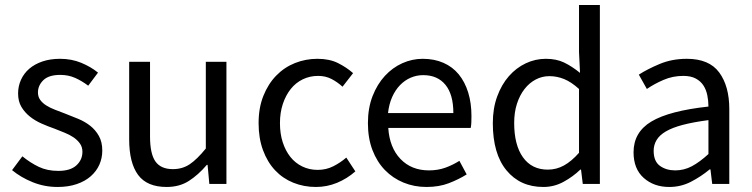

<svg xmlns="http://www.w3.org/2000/svg" viewBox="-20 -732 2993 764"><path d="M209 12Q157 12 110 -7Q63 -26 28 -55L69 -110Q101 -84 134.5 -68Q168 -52 212 -52Q260 -52 284 -74Q308 -96 308 -128Q308 -147 298 -161Q288 -175 272.5 -185.5Q257 -196 237 -204Q217 -212 197 -220Q171 -229 145 -240.5Q119 -252 98.5 -268.5Q78 -285 65 -307Q52 -329 52 -360Q52 -389 63.5 -414.5Q75 -440 96.5 -458.5Q118 -477 149 -487.5Q180 -498 219 -498Q265 -498 303.5 -482Q342 -466 370 -443L331 -391Q306 -410 279 -422Q252 -434 220 -434Q174 -434 152.5 -413Q131 -392 131 -364Q131 -347 140 -334.5Q149 -322 164 -312.5Q179 -303 198.5 -295.5Q218 -288 239 -280Q265 -270 291.5 -259Q318 -248 339 -231.5Q360 -215 373.5 -191Q387 -167 387 -133Q387 -103 375.5 -77Q364 -51 341.5 -31Q319 -11 285.5 0.5Q252 12 209 12Z M643 12Q565 12 529.5 -36Q494 -84 494 -178V-486H577V-189Q577 -120 598.5 -89.5Q620 -59 668 -59Q706 -59 735 -78.5Q764 -98 799 -141V-486H881V0H813L806 -76H803Q769 -36 731.5 -12Q694 12 643 12Z M1237 12Q1189 12 1147 -5Q1105 -22 1074.5 -54.5Q1044 -87 1026.5 -134.5Q1009 -182 1009 -242Q1009 -303 1028 -350.5Q1047 -398 1079 -431Q1111 -464 1153.5 -481Q1196 -498 1243 -498Q1291 -498 1325 -481Q1359 -464 1385 -441L1343 -387Q1322 -406 1298.5 -418Q1275 -430 1246 -430Q1213 -430 1185 -416.5Q1157 -403 1137 -378Q1117 -353 1105.5 -318.5Q1094 -284 1094 -242Q1094 -200 1105 -166Q1116 -132 1135.5 -107.5Q1155 -83 1183 -69.5Q1211 -56 1244 -56Q1278 -56 1306.5 -70.5Q1335 -85 1358 -105L1394 -50Q1361 -21 1321 -4.5Q1281 12 1237 12Z M1677 12Q1628 12 1585.5 -5.5Q1543 -23 1511.5 -55.5Q1480 -88 1462 -135Q1444 -182 1444 -242Q1444 -302 1462.5 -349.5Q1481 -397 1511.5 -430Q1542 -463 1581 -480.5Q1620 -498 1662 -498Q1708 -498 1744.5 -482Q1781 -466 1805.5 -436Q1830 -406 1843 -364Q1856 -322 1856 -270Q1856 -257 1855.5 -244.5Q1855 -232 1853 -223H1525Q1530 -145 1573.5 -99.5Q1617 -54 1687 -54Q1722 -54 1751.5 -64.5Q1781 -75 1808 -92L1837 -38Q1805 -18 1766 -3Q1727 12 1677 12ZM1524 -282H1784Q1784 -356 1752.5 -394.5Q1721 -433 1664 -433Q1638 -433 1614.5 -423Q1591 -413 1572 -393.5Q1553 -374 1540.5 -346Q1528 -318 1524 -282Z M2142 12Q2050 12 1995.5 -54Q1941 -120 1941 -242Q1941 -301 1958.5 -348.5Q1976 -396 2005 -429Q2034 -462 2072 -480Q2110 -498 2152 -498Q2194 -498 2225 -483Q2256 -468 2288 -442L2284 -525V-712H2367V0H2299L2292 -57H2289Q2260 -29 2222.5 -8.5Q2185 12 2142 12ZM2160 -57Q2194 -57 2224 -73.5Q2254 -90 2284 -124V-378Q2253 -406 2224.5 -417.5Q2196 -429 2166 -429Q2137 -429 2111.5 -415.5Q2086 -402 2067 -377.5Q2048 -353 2037 -319Q2026 -285 2026 -243Q2026 -155 2061 -106Q2096 -57 2160 -57Z M2643 12Q2582 12 2541.5 -24Q2501 -60 2501 -126Q2501 -206 2572 -248.5Q2643 -291 2799 -308Q2799 -331 2794.5 -353Q2790 -375 2779 -392Q2768 -409 2748.5 -419.5Q2729 -430 2699 -430Q2657 -430 2620 -414Q2583 -398 2554 -378L2522 -435Q2556 -457 2605 -477.5Q2654 -498 2713 -498Q2802 -498 2842 -443.5Q2882 -389 2882 -298V0H2814L2807 -58H2804Q2769 -29 2729 -8.5Q2689 12 2643 12ZM2667 -54Q2702 -54 2733 -70.5Q2764 -87 2799 -119V-254Q2738 -246 2696.5 -235Q2655 -224 2629.5 -209Q2604 -194 2592.5 -174.5Q2581 -155 2581 -132Q2581 -90 2606 -72Q2631 -54 2667 -54Z"/></svg>

Font: Processing Sans Pro
Style: Regular
Weight: 400
Designer: Paul D. Hunt
Foundry: Adobe Systems Incorporated
Version: Version 2.020;PS 2.000;hotconv 1.0.86;makeotf.lib2.5.63406